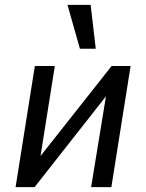

<svg xmlns="http://www.w3.org/2000/svg" viewBox="-20 -768 599 788"><path d="M44 0 123 -497H205L143 -107H130L438 -497H516L437 0H354L418 -392H430L122 0ZM308 -568 257 -748H352L373 -568Z"/></svg>

Font: Nunito Sans 7pt Condensed Medium
Style: Italic
Weight: 500
Width: 3
Italic angle: -9°
Designer: Vernon Adams
Foundry: Vernon Adams
Version: Version 3.101;gftools[0.9.27]